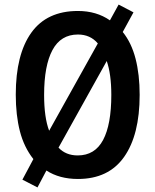

<svg xmlns="http://www.w3.org/2000/svg" viewBox="-20 -773 680 840"><path d="M591 -358Q591 -183 523 -86.5Q455 10 321 10Q240 10 183 -27L144 47L78 13L126 -77Q85 -129 67 -199Q49 -269 49 -359Q49 -535 117 -630Q185 -725 321 -725Q402 -725 461 -684L499 -753L564 -719L517 -633Q555 -586 573 -516.5Q591 -447 591 -358ZM173 -358Q173 -259 195 -201L408 -583Q375 -622 321 -622Q246 -622 209.5 -554Q173 -486 173 -358ZM467 -358Q467 -448 447 -506L236 -127Q268 -93 320 -93Q395 -93 431 -160.5Q467 -228 467 -358Z"/></svg>

Font: Noto Sans Khmer UI Condensed SemiBold
Style: Regular
Weight: 600
Width: 3
Designer: Danh Hong and the Monotype Design Team
Foundry: Monotype Imaging Inc.
Version: Version 2.002; ttfautohint (v1.8.4.7-5d5b)